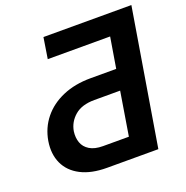

<svg xmlns="http://www.w3.org/2000/svg" viewBox="-129 -838 925 956"><g transform="rotate(-20 334.0 -360.0)"><path d="M549.3 0H277.8Q194.8 0 139.6 -28.6Q84.5 -57.1 61 -108.2Q37.6 -159.2 48.3 -225.6Q59.6 -292 99.9 -341.8Q140.1 -391.6 204.8 -419.4Q269.5 -447.3 353 -447.3H488.8L515.6 -609.4H185.1L202.6 -720.2H668.5ZM432.6 -108.4 470.2 -338.9H333.5Q266.6 -338.9 229.2 -306.6Q191.9 -274.4 184.1 -227.1Q179.7 -194.8 189.2 -168Q198.7 -141.1 225.1 -124.8Q251.5 -108.4 295.9 -108.4Z"/></g></svg>

Font: Inter 18pt SemiBold
Style: Italic
Weight: 600
Italic angle: -9.3988°
Designer: Rasmus Andersson
Foundry: rsms
Version: Version 4.001;git-66647c0bb